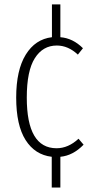

<svg xmlns="http://www.w3.org/2000/svg" viewBox="-20 -699 418 868"><path d="M357.9 -44.9Q310.1 4.4 252.9 9.8V148.9H213.9V9.8Q138.2 1 95.7 -65.9Q53.2 -132.8 53.2 -257.8Q53.2 -381.8 96.4 -451.9Q139.6 -522 214.8 -530.8V-679.2H252.9V-530.8Q309.6 -526.4 355 -481L332 -452.1Q288.1 -493.2 236.8 -493.2Q173.8 -493.2 137.5 -436Q101.1 -378.9 101.1 -257.8Q101.1 -28.8 235.8 -28.8Q288.6 -28.8 335 -71.8Z"/></svg>

Font: Fira Sans Compressed ExtraLight
Style: Regular
Weight: 250
Width: 1
Designer: Carrois Corporate & Edenspiekermann AG
Foundry: Carrois Corporate GbR & Edenspiekermann AG
Version: Version 4.203;PS 004.203;hotconv 1.0.88;makeotf.lib2.5.64775